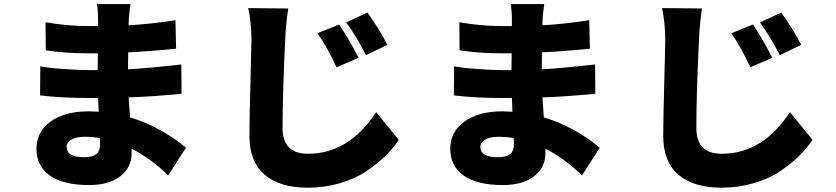

<svg xmlns="http://www.w3.org/2000/svg" viewBox="-20 -834 4040 928"><path d="M463.9 -138.7Q463.9 -155.3 462.9 -167Q425.8 -172.9 388.7 -172.9Q348.6 -172.9 325.2 -159.2Q301.8 -145.5 301.8 -124Q301.8 -74.2 385.7 -74.2Q425.8 -74.2 444.8 -88.4Q463.9 -102.5 463.9 -138.7ZM878.9 -120.1 793 13.7Q708 -68.4 616.2 -115.2V-94.7Q616.2 -24.4 561.5 18.1Q506.8 60.5 410.2 60.5Q286.1 60.5 221.2 14.6Q156.2 -31.2 156.2 -115.2Q156.2 -196.3 224.1 -246.1Q292 -295.9 409.2 -295.9Q425.8 -295.9 457 -293.9L454.1 -360.4H406.2Q277.3 -360.4 173.8 -373L174.8 -513.7Q210 -505.9 287.1 -500.5Q364.3 -495.1 408.2 -495.1H452.1L453.1 -576.2H406.2Q295.9 -576.2 201.2 -590.8L200.2 -726.6Q302.7 -708 405.3 -708H454.1V-742.2Q454.1 -781.2 448.2 -814.5H610.4Q603.5 -763.7 602.5 -742.2L601.6 -711.9Q700.2 -716.8 828.1 -736.3L831.1 -598.6Q694.3 -585 599.6 -581.1L598.6 -499Q692.4 -503.9 856.4 -522.5L857.4 -380.9Q719.7 -367.2 601.6 -363.3Q602.5 -348.6 605 -315.9Q607.4 -283.2 608.4 -266.6Q754.9 -222.7 878.9 -120.1Z M1514.6 -672.9 1619.1 -715.8Q1669.9 -639.6 1712.9 -554.7L1606.4 -508.8Q1559.6 -610.4 1514.6 -672.9ZM1653.3 -725.6 1755.9 -773.4Q1812.5 -695.3 1852.5 -617.2L1749 -567.4Q1702.1 -659.2 1653.3 -725.6ZM1179.7 -794.9 1373 -793Q1361.3 -714.8 1358.4 -642.6Q1345.7 -373 1345.7 -215.8Q1345.7 -90.8 1467.8 -90.8Q1667 -90.8 1797.9 -292L1907.2 -158.2Q1881.8 -119.1 1843.8 -81.5Q1805.7 -43.9 1752 -7.3Q1698.2 29.3 1623.5 51.3Q1548.8 73.2 1466.8 73.2Q1333 73.2 1259.3 10.7Q1185.5 -51.8 1185.5 -177.7Q1185.5 -246.1 1190.4 -428.7Q1195.3 -611.3 1195.3 -642.6Q1195.3 -722.7 1179.7 -794.9Z M2463.9 -138.7Q2463.9 -155.3 2462.9 -167Q2425.8 -172.9 2388.7 -172.9Q2348.6 -172.9 2325.2 -159.2Q2301.8 -145.5 2301.8 -124Q2301.8 -74.2 2385.7 -74.2Q2425.8 -74.2 2444.8 -88.4Q2463.9 -102.5 2463.9 -138.7ZM2878.9 -120.1 2793 13.7Q2708 -68.4 2616.2 -115.2V-94.7Q2616.2 -24.4 2561.5 18.1Q2506.8 60.5 2410.2 60.5Q2286.1 60.5 2221.2 14.6Q2156.2 -31.2 2156.2 -115.2Q2156.2 -196.3 2224.1 -246.1Q2292 -295.9 2409.2 -295.9Q2425.8 -295.9 2457 -293.9L2454.1 -360.4H2406.2Q2277.3 -360.4 2173.8 -373L2174.8 -513.7Q2210 -505.9 2287.1 -500.5Q2364.3 -495.1 2408.2 -495.1H2452.1L2453.1 -576.2H2406.2Q2295.9 -576.2 2201.2 -590.8L2200.2 -726.6Q2302.7 -708 2405.3 -708H2454.1V-742.2Q2454.1 -781.2 2448.2 -814.5H2610.4Q2603.5 -763.7 2602.5 -742.2L2601.6 -711.9Q2700.2 -716.8 2828.1 -736.3L2831.1 -598.6Q2694.3 -585 2599.6 -581.1L2598.6 -499Q2692.4 -503.9 2856.4 -522.5L2857.4 -380.9Q2719.7 -367.2 2601.6 -363.3Q2602.5 -348.6 2605 -315.9Q2607.4 -283.2 2608.4 -266.6Q2754.9 -222.7 2878.9 -120.1Z M3514.6 -672.9 3619.1 -715.8Q3669.9 -639.6 3712.9 -554.7L3606.4 -508.8Q3559.6 -610.4 3514.6 -672.9ZM3653.3 -725.6 3755.9 -773.4Q3812.5 -695.3 3852.5 -617.2L3749 -567.4Q3702.1 -659.2 3653.3 -725.6ZM3179.7 -794.9 3373 -793Q3361.3 -714.8 3358.4 -642.6Q3345.7 -373 3345.7 -215.8Q3345.7 -90.8 3467.8 -90.8Q3667 -90.8 3797.9 -292L3907.2 -158.2Q3881.8 -119.1 3843.8 -81.5Q3805.7 -43.9 3752 -7.3Q3698.2 29.3 3623.5 51.3Q3548.8 73.2 3466.8 73.2Q3333 73.2 3259.3 10.7Q3185.5 -51.8 3185.5 -177.7Q3185.5 -246.1 3190.4 -428.7Q3195.3 -611.3 3195.3 -642.6Q3195.3 -722.7 3179.7 -794.9Z"/></svg>

Font: Gen Shin Gothic Heavy
Style: Bold
Weight: 900
Designer: [Source Han Sans]
Ryoko NISHIZUKA  (kana & ideographs); Paul D. Hunt (Latin, Greek & Cyrillic); Wenlong ZHANG  (bopomofo
Version: Version 1.002.20150607